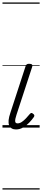

<svg xmlns="http://www.w3.org/2000/svg" viewBox="-20 -1030 340 1550"><path d="M109 15Q68 15 54 -18Q40 -51 64 -120L186 -494Q190 -506 196 -510.5Q202 -515 215 -515Q232 -515 238 -509Q244 -503 240 -491L113 -103Q101 -67 102.5 -50.5Q104 -34 122 -34Q139 -34 156 -45.5Q173 -57 189.5 -74.5Q206 -92 220 -109Q227 -117 232.5 -118Q238 -119 245 -113Q256 -106 257 -99.5Q258 -93 254 -86Q238 -63 215.5 -39.5Q193 -16 166 -0.5Q139 15 109 15ZM0 490H300V500H0ZM0 -20H300V0H0ZM0 -505H300V-500H0ZM0 -1010H300V-1000H0Z"/></svg>

Font: Playwrite NZ Guides
Style: Regular
Weight: 400
Designer: Veronika Burian, José Scaglione
Foundry: TypeTogether
Version: Version 1.003